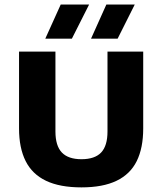

<svg xmlns="http://www.w3.org/2000/svg" viewBox="-20 -824 720 852"><path d="M341.5 7.5Q245.5 7.5 184.2 -21.8Q123 -51 93.8 -109.2Q64.5 -167.5 64.5 -254V-595H226V-240.5Q226 -177 254.5 -147.2Q283 -117.5 341.5 -117.5Q400.5 -117.5 428.8 -147.2Q457 -177 457 -240.5V-595H615.5V-254Q615.5 -167.5 586.8 -109.2Q558 -51 497.2 -21.8Q436.5 7.5 341.5 7.5ZM384 -652.5 452 -804H578L502 -652.5ZM181 -652.5 249.5 -804H375.5L299 -652.5Z"/></svg>

Font: Encode Sans SC Condensed Thin
Style: Bold
Weight: 700
Version: Version 3.002